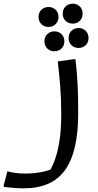

<svg xmlns="http://www.w3.org/2000/svg" viewBox="-72 -761 532 1041"><path d="M-32 168Q-13 173 11.5 176.5Q36 180 64 180Q105 180 147 173Q189 166 225 148L194 172Q213 141 227.5 99.5Q242 58 251 -1Q260 -60 260 -144Q260 -225 254.5 -294Q249 -363 241 -428L329 -440H337Q345 -376 348.5 -308Q352 -240 352 -148Q352 -43 334.5 33.5Q317 110 281 160.5Q245 211 189 235.5Q133 260 56 260Q30 260 5 258Q-20 256 -36 254Q-52 252 -52 252V244ZM268 -687Q268 -711 283.5 -726Q299 -741 322 -741Q345 -741 360.5 -726Q376 -711 376 -687Q376 -663 360.5 -648Q345 -633 322 -633Q299 -633 283.5 -648Q268 -663 268 -687ZM137 -669Q137 -693 152.5 -708Q168 -723 191 -723Q214 -723 229.5 -708Q245 -693 245 -669Q245 -645 229.5 -630Q214 -615 191 -615Q168 -615 152.5 -630Q137 -645 137 -669ZM300 -555Q300 -579 315.5 -594Q331 -609 354 -609Q377 -609 392.5 -594Q408 -579 408 -555Q408 -531 392.5 -516Q377 -501 354 -501Q331 -501 315.5 -516Q300 -531 300 -555ZM169 -537Q169 -561 184.5 -576Q200 -591 223 -591Q246 -591 261.5 -576Q277 -561 277 -537Q277 -513 261.5 -498Q246 -483 223 -483Q200 -483 184.5 -498Q169 -513 169 -537Z"/></svg>

Font: Kufam
Style: Regular
Weight: 400
Designer: Wael Morcos, Artur Schmal
Foundry: Original Type
Version: Version 1.301; ttfautohint (v1.8.3)